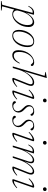

<svg xmlns="http://www.w3.org/2000/svg" viewBox="1427 -2254 1004 4042"><g transform="rotate(90 1929.0 -233.0)"><path d="M131 -108.5Q129 -103 128.5 -97Q128 -91 128 -85.5Q128 -54 150 -30.5Q172 -7 211.5 -7Q243.5 -7 275.5 -23.8Q307.5 -40.5 336.2 -69.8Q365 -99 387.5 -137.5Q410 -176 423 -220.8Q436 -265.5 436 -312Q436 -365 417 -392.2Q398 -419.5 362 -419.5Q332.5 -419.5 305 -405Q277.5 -390.5 253 -365.5Q228.5 -340.5 208 -309.2Q187.5 -278 172.5 -243.5Q157.5 -209 149 -176.5ZM98.5 -58.5 118 -63 41.5 224 130.5 236 126.5 249.5H-72L-68 236L7.5 224L179 -416.5Q175.5 -418 170.2 -418.2Q165 -418.5 156.5 -418.5Q135 -418.5 115 -407.8Q95 -397 77 -376Q59 -355 42 -325.5L31 -330Q53.5 -377 76.2 -402.8Q99 -428.5 124 -438.5Q149 -448.5 177 -448.5Q188.5 -448.5 200.5 -446.8Q212.5 -445 219 -442.5L165 -241L160 -248.5Q195.5 -323.5 233.5 -367.8Q271.5 -412 307.8 -431.2Q344 -450.5 374.5 -450.5Q425 -450.5 450.8 -419Q476.5 -387.5 476.5 -332Q476.5 -278 462 -227.8Q447.5 -177.5 421.5 -134.2Q395.5 -91 361.2 -58.5Q327 -26 288.2 -8Q249.5 10 209 10Q162 10 133.2 -9Q104.5 -28 98.5 -58.5Z M779.5 -450.5Q819 -450.5 845.8 -434.2Q872.5 -418 886 -387Q899.5 -356 899.5 -311.5Q899.5 -252 882 -194.8Q864.5 -137.5 832 -91.5Q799.5 -45.5 755 -17.8Q710.5 10 657 10Q617.5 10 590.8 -6Q564 -22 550.5 -53.2Q537 -84.5 537 -129Q537 -188.5 554.5 -245.8Q572 -303 604.5 -349Q637 -395 681.5 -422.8Q726 -450.5 779.5 -450.5ZM655.5 -8Q692 -8 724 -26.5Q756 -45 782 -76.5Q808 -108 826.5 -148Q845 -188 855 -230.8Q865 -273.5 865 -314Q865 -376.5 843.8 -404.5Q822.5 -432.5 781 -432.5Q744 -432.5 712.2 -414Q680.5 -395.5 654.5 -364Q628.5 -332.5 610 -292.5Q591.5 -252.5 581.5 -209.8Q571.5 -167 571.5 -126.5Q571.5 -64 592.8 -36Q614 -8 655.5 -8Z M1199 -430Q1165.5 -430 1130.8 -408Q1096 -386 1066.5 -346.2Q1037 -306.5 1019 -252.5Q1001 -198.5 1001 -134Q1001 -73.5 1020.5 -47.8Q1040 -22 1079 -22Q1105 -22 1129.8 -33Q1154.5 -44 1179.8 -70.5Q1205 -97 1232 -144.5H1248Q1219.5 -85.5 1191.8 -51.8Q1164 -18 1134.5 -4Q1105 10 1070 10Q1024 10 994.5 -20.8Q965 -51.5 965 -116.5Q965 -195.5 989 -257.5Q1013 -319.5 1050.8 -362.5Q1088.5 -405.5 1132.2 -428Q1176 -450.5 1215.5 -450.5Q1257 -450.5 1277.2 -437Q1297.5 -423.5 1297.5 -404Q1297.5 -393.5 1291 -386.2Q1284.5 -379 1272.5 -379Q1268 -379 1262.2 -387.2Q1256.5 -395.5 1247.5 -405.5Q1238.5 -415.5 1227 -422.8Q1215.5 -430 1199 -430Z M1381.5 -138 1340 0H1306.5L1504.5 -670Q1495.5 -672 1481.5 -674.8Q1467.5 -677.5 1451.8 -680.5Q1436 -683.5 1421.5 -686.5L1423.5 -695L1541.5 -715H1551L1399.5 -207H1394Q1428.5 -276.5 1461.5 -323.5Q1494.5 -370.5 1525.5 -398.2Q1556.5 -426 1585.5 -438.2Q1614.5 -450.5 1641.5 -450.5Q1681 -450.5 1698.8 -433.8Q1716.5 -417 1716.5 -387Q1716.5 -370.5 1711.5 -350.2Q1706.5 -330 1697 -307L1579.5 -11L1568 -23.5Q1585 -22 1606.8 -25.5Q1628.5 -29 1658.8 -44.5Q1689 -60 1729.5 -94.5L1738 -84Q1701 -48 1670.8 -27.5Q1640.5 -7 1616.5 1.5Q1592.5 10 1575 10Q1553.5 10 1549 0.5Q1544.5 -9 1553.5 -31L1666.5 -316.5Q1674.5 -336.5 1678.2 -352Q1682 -367.5 1682 -379Q1682 -401 1670 -410.5Q1658 -420 1635 -420Q1600 -420 1562.8 -397.5Q1525.5 -375 1490.5 -335.8Q1455.5 -296.5 1427.2 -245.8Q1399 -195 1381.5 -138Z M1818.5 -29.5 1958 -429 1970.5 -417.5Q1952.5 -419 1929.8 -414Q1907 -409 1876.5 -390.8Q1846 -372.5 1804 -333.5L1795 -343.5Q1833.5 -385 1865.5 -408.5Q1897.5 -432 1922.5 -441.2Q1947.5 -450.5 1963.5 -450.5Q1986 -450.5 1989.2 -441.5Q1992.5 -432.5 1985 -411L1845.5 -10.5L1832.5 -23.5Q1849.5 -22 1871.2 -25.2Q1893 -28.5 1923 -43.8Q1953 -59 1993.5 -94L2002 -83Q1965 -47.5 1934.8 -27.2Q1904.5 -7 1880.8 1.5Q1857 10 1839.5 10Q1818 10 1814.5 1.2Q1811 -7.5 1818.5 -29.5ZM1983.5 -673.5Q1983.5 -685 1988.8 -693.8Q1994 -702.5 2003.2 -707.5Q2012.5 -712.5 2024 -712.5Q2042 -712.5 2052.2 -702.2Q2062.5 -692 2062.5 -676Q2062.5 -664 2057.8 -655Q2053 -646 2043.8 -640.8Q2034.5 -635.5 2022 -635.5Q2005 -635.5 1994.2 -646.2Q1983.5 -657 1983.5 -673.5Z M2068 -66.5Q2073.5 -63 2078.5 -53.2Q2083.5 -43.5 2092.5 -32.5Q2101 -22 2113.5 -16.2Q2126 -10.5 2143.5 -10.5Q2175 -10.5 2198.8 -23Q2222.5 -35.5 2235.8 -56.5Q2249 -77.5 2249 -104Q2249 -121 2243.5 -137.8Q2238 -154.5 2224.2 -174.2Q2210.5 -194 2184.5 -218.5Q2158.5 -243.5 2144.2 -263Q2130 -282.5 2124.5 -299.2Q2119 -316 2119 -332.5Q2119 -369 2136.5 -395.5Q2154 -422 2184.2 -436.2Q2214.5 -450.5 2253.5 -450.5Q2284 -450.5 2304.2 -442.5Q2324.5 -434.5 2334.8 -422.5Q2345 -410.5 2345 -397.5Q2345 -390.5 2342 -384.8Q2339 -379 2332.5 -375.8Q2326 -372.5 2315.5 -372.5Q2311.5 -376 2307 -386.2Q2302.5 -396.5 2293.5 -407.5Q2284.5 -418.5 2271.5 -425Q2258.5 -431.5 2240 -431.5Q2197.5 -431.5 2172.5 -410Q2147.5 -388.5 2147.5 -347.5Q2147.5 -333 2153 -318.8Q2158.5 -304.5 2172.2 -287.5Q2186 -270.5 2211 -246.5Q2236 -223.5 2250.5 -202.5Q2265 -181.5 2271.2 -161.8Q2277.5 -142 2277.5 -122Q2277.5 -86.5 2259 -56.2Q2240.5 -26 2206.5 -8Q2172.5 10 2125.5 10Q2095 10 2075.8 2.8Q2056.5 -4.5 2047 -15.8Q2037.5 -27 2037.5 -39Q2037.5 -47.5 2041 -53.5Q2044.5 -59.5 2051.5 -63Q2058.5 -66.5 2068 -66.5Z M2376 -66.5Q2381.5 -63 2386.5 -53.2Q2391.5 -43.5 2400.5 -32.5Q2409 -22 2421.5 -16.2Q2434 -10.5 2451.5 -10.5Q2483 -10.5 2506.8 -23Q2530.5 -35.5 2543.8 -56.5Q2557 -77.5 2557 -104Q2557 -121 2551.5 -137.8Q2546 -154.5 2532.2 -174.2Q2518.5 -194 2492.5 -218.5Q2466.5 -243.5 2452.2 -263Q2438 -282.5 2432.5 -299.2Q2427 -316 2427 -332.5Q2427 -369 2444.5 -395.5Q2462 -422 2492.2 -436.2Q2522.5 -450.5 2561.5 -450.5Q2592 -450.5 2612.2 -442.5Q2632.5 -434.5 2642.8 -422.5Q2653 -410.5 2653 -397.5Q2653 -390.5 2650 -384.8Q2647 -379 2640.5 -375.8Q2634 -372.5 2623.5 -372.5Q2619.5 -376 2615 -386.2Q2610.5 -396.5 2601.5 -407.5Q2592.5 -418.5 2579.5 -425Q2566.5 -431.5 2548 -431.5Q2505.5 -431.5 2480.5 -410Q2455.5 -388.5 2455.5 -347.5Q2455.5 -333 2461 -318.8Q2466.5 -304.5 2480.2 -287.5Q2494 -270.5 2519 -246.5Q2544 -223.5 2558.5 -202.5Q2573 -181.5 2579.2 -161.8Q2585.5 -142 2585.5 -122Q2585.5 -86.5 2567 -56.2Q2548.5 -26 2514.5 -8Q2480.5 10 2433.5 10Q2403 10 2383.8 2.8Q2364.5 -4.5 2355 -15.8Q2345.5 -27 2345.5 -39Q2345.5 -47.5 2349 -53.5Q2352.5 -59.5 2359.5 -63Q2366.5 -66.5 2376 -66.5Z M2709 -29.5 2848.5 -429 2861 -417.5Q2843 -419 2820.2 -414Q2797.5 -409 2767 -390.8Q2736.5 -372.5 2694.5 -333.5L2685.5 -343.5Q2724 -385 2756 -408.5Q2788 -432 2813 -441.2Q2838 -450.5 2854 -450.5Q2876.5 -450.5 2879.8 -441.5Q2883 -432.5 2875.5 -411L2736 -10.5L2723 -23.5Q2740 -22 2761.8 -25.2Q2783.5 -28.5 2813.5 -43.8Q2843.5 -59 2884 -94L2892.5 -83Q2855.5 -47.5 2825.2 -27.2Q2795 -7 2771.2 1.5Q2747.5 10 2730 10Q2708.5 10 2705 1.2Q2701.5 -7.5 2709 -29.5ZM2874 -673.5Q2874 -685 2879.2 -693.8Q2884.5 -702.5 2893.8 -707.5Q2903 -712.5 2914.5 -712.5Q2932.5 -712.5 2942.8 -702.2Q2953 -692 2953 -676Q2953 -664 2948.2 -655Q2943.5 -646 2934.2 -640.8Q2925 -635.5 2912.5 -635.5Q2895.5 -635.5 2884.8 -646.2Q2874 -657 2874 -673.5Z M3446 -11 3435 -23.5Q3452 -22 3473.8 -25.5Q3495.5 -29 3525.5 -44.5Q3555.5 -60 3596.5 -94.5L3605 -84Q3568 -48 3537.5 -27.5Q3507 -7 3483.2 1.5Q3459.5 10 3442 10Q3419 10 3415.2 0.8Q3411.5 -8.5 3420.5 -31L3534.5 -318.5Q3542 -337 3545.2 -352Q3548.5 -367 3548.5 -378.5Q3548.5 -400 3538 -410.5Q3527.5 -421 3508 -421Q3477.5 -421 3444.2 -397.5Q3411 -374 3379 -334Q3347 -294 3320.5 -243.8Q3294 -193.5 3276.5 -140.5L3230 0H3196.5L3301 -315Q3305 -328.5 3308 -339.5Q3311 -350.5 3312.2 -360.2Q3313.5 -370 3313.5 -377.5Q3313.5 -401 3302.5 -411Q3291.5 -421 3271.5 -421Q3242.5 -421 3210.5 -398.5Q3178.5 -376 3147.8 -337Q3117 -298 3091 -247Q3065 -196 3048 -139L3005.5 0H2972L3098 -416.5Q3095 -418 3089.5 -418.2Q3084 -418.5 3075.5 -418.5Q3054 -418.5 3034.2 -407.8Q3014.5 -397 2996.5 -376Q2978.5 -355 2961 -325.5L2950 -330Q2972.5 -377 2995.5 -402.8Q3018.5 -428.5 3043.5 -438.5Q3068.5 -448.5 3096 -448.5Q3104 -448.5 3112.2 -447.8Q3120.5 -447 3127.5 -445.5Q3134.5 -444 3138.5 -442.5L3065 -207H3057.5Q3092 -275.5 3122 -322.5Q3152 -369.5 3179.2 -397.5Q3206.5 -425.5 3231.8 -438Q3257 -450.5 3281 -450.5Q3314.5 -450.5 3329.8 -434Q3345 -417.5 3345 -388.5Q3345 -373 3341 -354.5Q3337 -336 3330 -315.5L3292.5 -207H3286Q3320.5 -276 3351.8 -322.8Q3383 -369.5 3412.2 -397.5Q3441.5 -425.5 3468.2 -438Q3495 -450.5 3520 -450.5Q3551.5 -450.5 3567.5 -433.5Q3583.5 -416.5 3583.5 -386.5Q3583.5 -372 3579.8 -354.5Q3576 -337 3568 -317.5Z M3686 -29.5 3825.5 -429 3838 -417.5Q3820 -419 3797.2 -414Q3774.5 -409 3744 -390.8Q3713.5 -372.5 3671.5 -333.5L3662.5 -343.5Q3701 -385 3733 -408.5Q3765 -432 3790 -441.2Q3815 -450.5 3831 -450.5Q3853.5 -450.5 3856.8 -441.5Q3860 -432.5 3852.5 -411L3713 -10.5L3700 -23.5Q3717 -22 3738.8 -25.2Q3760.5 -28.5 3790.5 -43.8Q3820.5 -59 3861 -94L3869.5 -83Q3832.5 -47.5 3802.2 -27.2Q3772 -7 3748.2 1.5Q3724.5 10 3707 10Q3685.5 10 3682 1.2Q3678.5 -7.5 3686 -29.5ZM3851 -673.5Q3851 -685 3856.2 -693.8Q3861.5 -702.5 3870.8 -707.5Q3880 -712.5 3891.5 -712.5Q3909.5 -712.5 3919.8 -702.2Q3930 -692 3930 -676Q3930 -664 3925.2 -655Q3920.5 -646 3911.2 -640.8Q3902 -635.5 3889.5 -635.5Q3872.5 -635.5 3861.8 -646.2Q3851 -657 3851 -673.5Z"/></g></svg>

Font: Newsreader 16pt 16pt ExtraLight
Style: Italic
Weight: 250
Italic angle: -17°
Version: Version 1.003